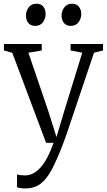

<svg xmlns="http://www.w3.org/2000/svg" viewBox="-20 -784 588 1054"><path d="M118 250.5Q103.5 250.5 91.5 248.5Q79.5 246.5 73.5 243.5V173Q79.5 176 92.5 177.5Q105.5 179 118 179Q138.5 179 158.8 169.5Q179 160 199 139.2Q219 118.5 237.8 84Q256.5 49.5 274 0H233L47.5 -494L1.5 -507V-542.5H209V-507L136 -494.5L246 -171.5L290 -31.5L332 -172L431.5 -494.5L367.5 -507V-542.5H545.5V-507L496 -494.5Q463.5 -398 437.8 -321.5Q412 -245 392.5 -187Q373 -129 359.2 -88Q345.5 -47 336.2 -21.2Q327 4.5 322 16.5Q291.5 95 264 147Q236.5 199 202.5 224.8Q168.5 250.5 118 250.5ZM172.5 -642Q148 -642 135.2 -658.2Q122.5 -674.5 122.5 -698.5Q122.5 -723 137.2 -743.2Q152 -763.5 179.5 -763.5H180.5Q205.5 -763.5 218 -747.2Q230.5 -731 230.5 -707Q230.5 -682 215.8 -662Q201 -642 173.5 -642ZM367.5 -642Q343.5 -642 330.8 -658.2Q318 -674.5 318 -698.5Q318 -723 332.8 -743.2Q347.5 -763.5 375 -763.5H376Q400.5 -763.5 413.2 -747.2Q426 -731 426 -707Q426 -682 411.2 -662Q396.5 -642 368.5 -642Z"/></svg>

Font: Merriweather 48pt Light
Style: Regular
Weight: 300
Version: Version 2.100